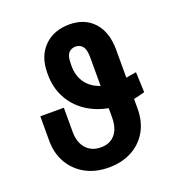

<svg xmlns="http://www.w3.org/2000/svg" viewBox="-134 -848 901 969"><g transform="rotate(-20 316.0 -363.5)"><path d="M579.1 -395.5 583.5 -286.6Q548.3 -276.9 523.9 -272V-221.2Q523.9 -149.4 493.4 -97.7Q462.9 -45.9 409.7 -18.1Q356.4 9.8 287.6 9.8Q216.3 9.8 162.8 -19.5Q109.4 -48.8 79.3 -100.8Q49.3 -152.8 49.3 -221.2V-351.6H175.8V-221.2Q175.8 -165 205.3 -132.1Q234.9 -99.1 284.7 -99.6Q331.5 -99.1 359.4 -130.6Q387.2 -162.1 387.7 -221.2V-272Q318.4 -285.2 266.6 -321.3Q214.8 -357.4 186.3 -411.9Q157.7 -466.3 157.2 -533.7V-546.4Q157.7 -634.8 209.2 -686Q260.7 -737.3 344.7 -737.3Q426.8 -737.3 475.1 -684.6Q523.4 -631.8 523.9 -537.6V-386.2Q534.2 -388.2 547.6 -390.4Q561 -392.6 579.1 -395.5ZM387.7 -391.6V-548.8Q387.2 -586.9 373.8 -604Q360.4 -621.1 335.4 -621.6Q312.5 -621.1 298.6 -605.5Q284.7 -589.8 284.7 -552.7L284.2 -537.6Q283.7 -484.9 310.3 -446.5Q336.9 -408.2 387.7 -391.6Z"/></g></svg>

Font: Inter Display Semi Bold
Style: Regular
Weight: 600
Designer: Rasmus Andersson
Foundry: rsms
Version: Version 4.000;git-37864ae